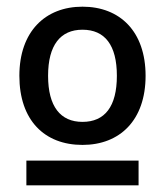

<svg xmlns="http://www.w3.org/2000/svg" viewBox="-20 -747 495 575"><path d="M38 -520C38 -387 113 -313 227 -313C339 -313 416 -387 416 -520C416 -653 339 -727 227 -727C116 -727 38 -653 38 -520ZM124 -520C124 -612 161 -658 227 -658C294 -658 330 -612 330 -520C330 -428 294 -382 227 -382C161 -382 124 -428 124 -520ZM59 -266V-192H395V-266Z"/></svg>

Font: Kufam Arabic Latin Roman Normal
Style: Regular
Weight: 400
Designer: Wael Morcos & Artur Schmal
Version: Version 1.200;PS 001.200;hotconv 1.0.88;makeotf.lib2.5.64775